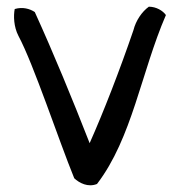

<svg xmlns="http://www.w3.org/2000/svg" viewBox="-20 -540 553 574"><path d="M476 -495C402 -324 375 -127 270 10C243 21 217 7 202 -7C155 -122 81 -347 35 -433C21 -460 20 -493 24 -513C47 -520 69 -514 84 -504C140 -381 196 -245 248 -112C289 -204 338 -330 379 -450C386 -478 404 -505 425 -520C447 -520 467 -508 476 -495Z"/></svg>

Font: Snowfall
Style: Rev
Weight: 400
Designer: Jasper
Foundry: Cannot Into Space Fonts
Version: Version 0.9